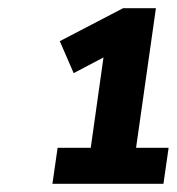

<svg xmlns="http://www.w3.org/2000/svg" viewBox="-20 -733 435 472"><path d="M381.8 -281.2 394.5 -369.6H314.5L363.3 -712.9H282.7L127 -631.8L161.1 -553.2L234.4 -591.8L203.1 -369.6H121.6L108.9 -281.2Z"/></svg>

Font: Winston SemiBold
Style: Italic
Weight: 600
Italic angle: -8.13011°
Designer: Vernon Adams, Kim Jin-seong, David Berlow, Cristiano Sobral
Foundry: The Winston Project Authors
Version: Version 3.004